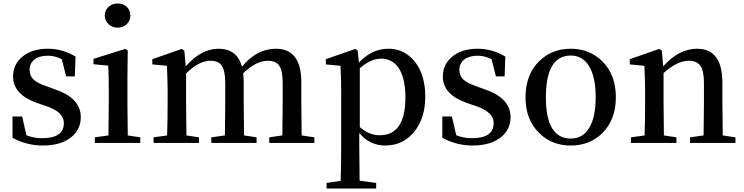

<svg xmlns="http://www.w3.org/2000/svg" viewBox="-20 -821 4276 1103"><path d="M295 -308Q444 -258 444 -148Q444 -76 388 -32Q329 15 225 15Q135 15 52 -29V-152H107L132 -44Q174 -27 221 -27Q347 -27 347 -114Q347 -178 244 -212L191 -230Q55 -279 55 -381Q55 -450 107 -494Q162 -541 255 -541Q339 -541 414 -496L410 -382H360L335 -481Q295 -501 256 -501Q206 -501 178 -479Q150 -457 150 -420Q150 -385 173 -364Q195 -343 252 -324Z M604 -682Q582 -702 582 -732Q582 -762 604 -782Q625 -801 656 -801Q687 -801 708 -782Q729 -762 729 -732Q729 -702 708 -682Q686 -662 656 -662Q625 -662 604 -682ZM786 -32V0H525V-32L603 -43Q605 -157 605 -232V-296Q605 -372 602 -444L517 -452V-483L700 -540L714 -530L712 -381V-232Q712 -155 714 -43Z M1786 -32V0H1527V-32L1602 -43Q1604 -155 1604 -232V-344Q1604 -416 1583 -445Q1564 -472 1518 -472Q1452 -472 1377 -400Q1380 -375 1380 -345V-232Q1380 -155 1382 -43L1454 -32V0H1194V-32L1272 -43Q1274 -155 1274 -232V-343Q1274 -414 1254 -444Q1235 -472 1189 -472Q1123 -472 1049 -399V-232Q1049 -155 1051 -43L1123 -32V0H862V-32L940 -43Q943 -129 943 -232V-296Q943 -351 939 -443L855 -451V-481L1024 -540L1039 -530L1047 -440Q1136 -541 1235 -541Q1342 -541 1370 -438Q1455 -541 1565 -541Q1711 -541 1711 -349V-232Q1711 -155 1713 -43Z M2047 -91Q2100 -44 2161 -44Q2309 -44 2309 -261Q2309 -371 2271 -429Q2234 -484 2169 -484Q2109 -484 2047 -429ZM2042 -461Q2115 -541 2211 -541Q2303 -541 2362 -468Q2423 -393 2423 -266Q2423 -139 2357 -61Q2293 15 2193 15Q2104 15 2044 -57V23Q2044 83 2046 217L2141 230V262H1856V230L1937 218Q1940 119 1940 24V-295Q1940 -382 1936 -443L1852 -451V-481L2021 -540L2035 -530Z M2764 -308Q2913 -258 2913 -148Q2913 -76 2857 -32Q2798 15 2694 15Q2604 15 2521 -29V-152H2576L2601 -44Q2643 -27 2690 -27Q2816 -27 2816 -114Q2816 -178 2713 -212L2660 -230Q2524 -279 2524 -381Q2524 -450 2576 -494Q2631 -541 2724 -541Q2808 -541 2883 -496L2879 -382H2829L2804 -481Q2764 -501 2725 -501Q2675 -501 2647 -479Q2619 -457 2619 -420Q2619 -385 2642 -364Q2664 -343 2721 -324Z M3077 -57Q2999 -133 2999 -263Q2999 -392 3078 -470Q3151 -541 3259 -541Q3366 -541 3439 -470Q3518 -392 3518 -263Q3518 -133 3440 -56Q3368 15 3259 15Q3149 15 3077 -57ZM3364 -85Q3402 -146 3402 -262Q3402 -379 3364 -441Q3327 -502 3259 -502Q3116 -502 3116 -262Q3116 -25 3259 -25Q3327 -25 3364 -85Z M4205 -32V0H3944V-32L4022 -43Q4024 -155 4024 -232V-346Q4024 -415 4003 -444Q3982 -472 3937 -472Q3870 -472 3792 -401V-232Q3792 -155 3794 -43L3866 -32V0H3605V-32L3683 -43Q3686 -129 3686 -232V-296Q3686 -351 3682 -443L3598 -451V-481L3767 -540L3782 -530L3790 -440Q3880 -541 3985 -541Q4130 -541 4130 -345V-232Q4130 -155 4132 -43Z"/></svg>

Font: `n[OS CN SemiBold
Style: <[WOS[P|ûg*[NI>           
Weight: 600
Designer: Ryoko NISHIZUKA ¬âXZm¬º[P (kana & ideographs); Frank Grie√ühammer (Latin, Greek & Cyrillic); Wenlong ZHANG _ e¬á¬ü¬ô (b
Foundry: Adobe Systems Incorporated
Version: Version 1.00 April 7, 2017, initial release